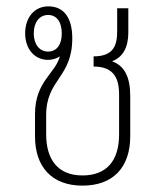

<svg xmlns="http://www.w3.org/2000/svg" viewBox="-20 -575 507 603"><path d="M239 8C334 8 389 -48 389 -147V-274C389 -331 372 -368 333 -382V-383C366 -396 383 -426 383 -473V-549H348V-477C348 -433 337 -398 274 -398V-366C336 -366 354 -331 354 -278V-153C354 -68 313 -24 239 -24C161 -24 125 -75 125 -153V-213C125 -327 207 -330 207 -455C207 -517 182 -555 132 -555C86 -555 59 -518 59 -470C59 -423 87 -387 131 -387C145 -387 157 -391 168 -398C154 -344 90 -319 90 -217V-146C90 -52 142 8 239 8ZM131 -413C104 -413 86 -436 86 -470C86 -505 104 -528 131 -528C159 -528 174 -505 174 -470C174 -436 159 -413 131 -413Z"/></svg>

Font: Noto Sans Thai Looped Condensed ExtraLight
Style: Regular
Weight: 200
Width: 3
Designer: Sasikarn Vongin, Ben Mitchell
Foundry: The Fontpad Ltd
Version: Version 1.001